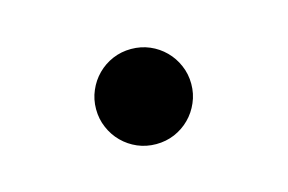

<svg xmlns="http://www.w3.org/2000/svg" viewBox="-36 -183 385 257"><g transform="rotate(-15 156.0 -54.0)"><path d="M90.3 -53.7Q90.3 -67.4 95.5 -79.3Q100.6 -91.3 109.6 -100.3Q118.7 -109.4 130.6 -114.5Q142.6 -119.6 156.2 -119.6Q169.9 -119.6 181.9 -114.5Q193.8 -109.4 202.9 -100.3Q211.9 -91.3 217 -79.3Q222.2 -67.4 222.2 -53.7Q222.2 -40 217 -28.1Q211.9 -16.1 202.9 -7.1Q193.8 2 181.9 7.1Q169.9 12.2 156.2 12.2Q142.6 12.2 130.6 7.1Q118.7 2 109.6 -7.1Q100.6 -16.1 95.5 -28.1Q90.3 -40 90.3 -53.7Z"/></g></svg>

Font: Andika Phon
Style: Regular
Weight: 400
Designer: Victor Gaultney, Annie Olsen, Julie Remington, Don Collingsworth, Eric Hays, Becca Hirsbrunner
Foundry: SIL International
Version: Version 5.000